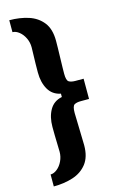

<svg xmlns="http://www.w3.org/2000/svg" viewBox="-148 -858 685 1118"><g transform="rotate(-15 195.0 -299.0)"><path d="M30 202Q93 202 146 185Q199 168 231 127Q263 86 263 16Q263 2 262 -25.5Q261 -53 260.5 -84.5Q260 -116 259 -142Q258 -168 258 -180Q258 -221 271.5 -229Q285 -237 311 -237H360V-359H311Q285 -359 271.5 -367.5Q258 -376 258 -416Q258 -428 258.5 -454.5Q259 -481 260 -513Q261 -545 261.5 -572.5Q262 -600 262 -614Q262 -685 230 -725.5Q198 -766 145.5 -783Q93 -800 30 -800V-728Q50 -728 70 -712Q90 -696 102.5 -670Q115 -644 115 -614Q115 -600 114 -573Q113 -546 112.5 -516Q112 -486 112 -463Q112 -403 136 -361Q160 -319 210 -309V-289Q160 -279 136 -237Q112 -195 112 -135Q112 -113 112.5 -82.5Q113 -52 114 -25Q115 2 115 16Q115 45 102.5 71.5Q90 98 70 114Q50 130 30 130Z"/></g></svg>

Font: Big Shoulders Display Black
Style: Regular
Weight: 900
Designer: Patric King
Foundry: XO Type Co
Version: Version 1.000; ttfautohint (v1.8.2)